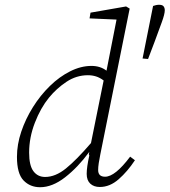

<svg xmlns="http://www.w3.org/2000/svg" viewBox="-20 -771 710 804"><path d="M102 -132Q102 -78 120 -54Q138 -30 169 -30Q212 -30 256 -65.5Q300 -101 361 -172L414 -434Q398 -446 382 -451Q366 -456 348 -456Q300 -456 258.5 -428.5Q217 -401 185 -362Q150 -319 126 -257Q102 -195 102 -132ZM398 12Q373 12 358 -2Q343 -16 343 -43Q343 -71 354 -120L352 -125L354 -135Q306 -70 252.5 -28.5Q199 13 148 13Q106 13 78.5 -15.5Q51 -44 51 -114Q51 -166 69 -219.5Q87 -273 118 -322.5Q149 -372 189 -411Q229 -450 274 -472.5Q319 -495 363 -495Q400 -495 426 -475L468 -689L355 -694L359 -718L508 -744L523 -735L400 -124Q396 -105 393.5 -88Q391 -71 391 -59Q391 -31 420 -31Q462 -31 525 -115L545 -100Q514 -53 477 -20.5Q440 12 398 12ZM646 -751Q660 -751 665 -744.5Q670 -738 670 -728Q670 -712 657.5 -678Q645 -644 627 -595L600 -524L577 -526L621 -746Q627 -748 633 -749.5Q639 -751 646 -751Z"/></svg>

Font: Source Serif 4 SmText Light
Style: Italic
Weight: 300
Italic angle: -12°
Designer: Frank Grießhammer
Foundry: Adobe
Version: Version 4.005;hotconv 1.1.0;makeotfexe 2.6.0